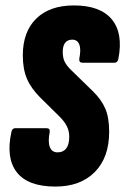

<svg xmlns="http://www.w3.org/2000/svg" viewBox="-20 -681 461 707"><path d="M184 6Q83 6 42 -46.5Q1 -99 22 -195Q25 -209 36 -209H151Q165 -209 163 -195Q156 -159 163.5 -139.5Q171 -120 192 -120Q213 -120 224 -134.5Q235 -149 235 -178Q235 -198 226.5 -215.5Q218 -233 199 -252L128 -322Q94 -356 79 -391.5Q64 -427 64 -477Q64 -564 113.5 -612.5Q163 -661 252 -661Q349 -661 391.5 -610Q434 -559 416 -465Q413 -450 402 -450H284Q270 -450 272 -465Q279 -499 272 -517Q265 -535 246 -535Q229 -535 220 -523.5Q211 -512 211 -490Q211 -468 218.5 -453Q226 -438 244 -421L321 -346Q353 -315 367.5 -281.5Q382 -248 382 -196Q382 -101 329 -47.5Q276 6 184 6Z"/></svg>

Font: Sofia Sans Extra Condensed Black
Style: Italic
Weight: 900
Italic angle: -9°
Version: Version 4.100